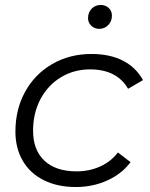

<svg xmlns="http://www.w3.org/2000/svg" viewBox="-20 -747 603 772"><path d="M42 -218Q42 -307 81 -378Q120 -449 190 -489.5Q260 -530 348 -530Q421 -530 473.5 -503.5Q526 -477 555 -425L495 -390Q450 -468 342 -468Q277 -468 224.5 -436Q172 -404 142.5 -348Q113 -292 113 -221Q113 -144 158.5 -101Q204 -58 288 -58Q339 -58 382.5 -77.5Q426 -97 454 -134L505 -95Q470 -48 411.5 -21.5Q353 5 285 5Q211 5 156 -22.5Q101 -50 71.5 -100.5Q42 -151 42 -218ZM334 -674Q334 -697 348.5 -712Q363 -727 385 -727Q404 -727 417 -715Q430 -703 430 -684Q430 -661 415 -646Q400 -631 379 -631Q360 -631 347 -643.5Q334 -656 334 -674Z"/></svg>

Font: Idrija
Style: Italic
Weight: 400
Italic angle: -11.3°
Designer: Julieta Ulanovsky
Foundry: Julieta Ulanovsky
Version: Version 7.200